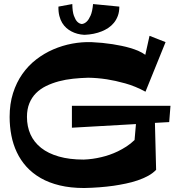

<svg xmlns="http://www.w3.org/2000/svg" viewBox="-20 -920 880 953"><path d="M801.8 -710.9 702.1 -464.8Q651.9 -492.2 601.8 -506.1Q551.8 -520 510.3 -526.4Q461.9 -533.7 418 -534.2Q380.4 -533.2 343 -529.3Q305.7 -525.4 272 -516.4Q238.3 -507.3 209.2 -493.2Q180.2 -479 158.9 -457.8Q137.7 -436.5 125.7 -407.2Q113.8 -377.9 113.8 -339.8Q113.8 -292 131.3 -252.9Q148.9 -213.9 184.1 -186Q219.2 -158.2 272 -143.1Q324.7 -127.9 395 -127.9Q439 -129.4 483.4 -140.1Q502.4 -144.5 523.2 -151.6Q543.9 -158.7 565.2 -168.9Q586.4 -179.2 607.7 -192.9Q628.9 -206.5 647.9 -225.1L654.8 -304.2L336.9 -286.1V-395H826.2L819.8 -314L749 -310.1L754.9 -77.1Q738.8 -60.1 715.1 -47.1Q691.4 -34.2 663.3 -24.7Q635.3 -15.1 604.5 -8.8Q573.7 -2.4 544.4 2Q475.1 11.7 397.9 13.2Q330.1 13.2 276.4 0.2Q222.7 -12.7 181.6 -36.4Q140.6 -60.1 111.3 -92.5Q82 -125 63.5 -164.3Q44.9 -203.6 36.4 -248Q27.8 -292.5 27.8 -339.8Q27.8 -404.8 44.7 -457.8Q61.5 -510.7 90.8 -552.5Q120.1 -594.2 159.7 -624.8Q199.2 -655.3 244.4 -674.8Q289.6 -694.3 338.1 -703.4Q386.7 -712.4 434.1 -710.9Q488.3 -708.5 538.6 -700.7Q560.1 -697.3 582.8 -692.6Q605.5 -688 627 -681.6Q648.4 -675.3 667.5 -667Q686.5 -658.7 701.2 -647.9L722.2 -742.2ZM572.3 -887.2Q572.3 -860.8 564.7 -840.8Q557.1 -820.8 544.9 -806.2Q532.7 -791.5 517.1 -781.2Q501.5 -771 485.4 -764.6Q447.3 -749 398.9 -747.1Q362.3 -749 333.5 -764.6Q321.3 -771 309.6 -781.2Q297.9 -791.5 288.8 -806.2Q279.8 -820.8 274.7 -840.8Q269.5 -860.8 270 -887.2L338.9 -899.9Q339.4 -862.3 346.7 -842.3Q354 -822.3 362.8 -813Q373 -802.2 386.2 -800.8Q399.4 -802.2 410.6 -813Q420.4 -822.3 429.4 -842.3Q438.5 -862.3 441.9 -899.9Z"/></svg>

Font: Peralta
Style: Regular
Weight: 400
Designer: Astigmatic (AOETI)
Foundry: Astigmatic (AOETI)
Version: Version 1.000